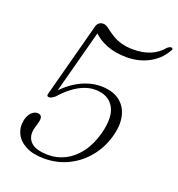

<svg xmlns="http://www.w3.org/2000/svg" viewBox="-132 -828 878 946"><g transform="rotate(20 307.0 -354.5)"><path d="M47 -140Q51.5 -155 59 -166Q66.5 -177 76.2 -183Q86 -189 96.5 -189Q113 -189 118 -178.5Q123 -168 118 -149.5L108 -113.5Q96.5 -68 123.2 -40.5Q150 -13 218.5 -13Q263 -13 304.8 -34.2Q346.5 -55.5 378.8 -98.5Q411 -141.5 428.5 -206.5Q452 -298.5 422.5 -346.5Q393 -394.5 324.5 -394.5Q296 -394.5 266.5 -382.8Q237 -371 208.2 -349Q179.5 -327 153 -296.5Q144 -289.5 137.2 -285.5Q130.5 -281.5 121.5 -281.5Q115.5 -281.5 113.2 -286.2Q111 -291 114 -299L218.5 -691.5Q222 -701 230.2 -707.2Q238.5 -713.5 251.5 -713.5Q257.5 -713.5 262.5 -711.8Q267.5 -710 273.5 -706.5Q297 -688 319.8 -674Q342.5 -660 369.8 -652.2Q397 -644.5 432.5 -644.5Q482 -644.5 520.8 -660.5Q559.5 -676.5 586 -709Q594.5 -716 600.2 -717.8Q606 -719.5 610.5 -717.5Q613 -716 613.8 -712.2Q614.5 -708.5 607.5 -699Q580 -651.5 528.8 -624.5Q477.5 -597.5 414.5 -597.5Q355.5 -597.5 309.8 -615.2Q264 -633 232.5 -665.5L244 -674.5L147.5 -312.5L139 -314Q167.5 -347 201 -370.8Q234.5 -394.5 271.2 -407.5Q308 -420.5 344.5 -420.5Q405.5 -420.5 442.8 -393.5Q480 -366.5 491.2 -319.2Q502.5 -272 485.5 -210.5Q467 -144 425.5 -94Q384 -44 327 -16.8Q270 10.5 203.5 10.5Q143.5 10.5 105 -10.2Q66.5 -31 51.5 -65.2Q36.5 -99.5 47 -140Z"/></g></svg>

Font: Fraunces ExtraLight
Style: Italic
Weight: 250
Italic angle: -16°
Version: Version 1.000;[b76b70a41]